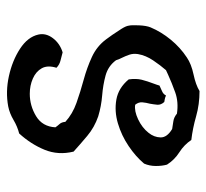

<svg xmlns="http://www.w3.org/2000/svg" viewBox="-41 -545 603 561"><g transform="rotate(-90 260.5 -264.5)"><path d="M466 -190Q468 -182 467 -160Q466 -138 461 -126Q448 -95 425 -67Q402 -39 373 -20Q354 -7 323.5 -0.5Q293 6 275 17Q236 17 201 7Q166 -3 132 -7Q118 -28 96 -42Q74 -56 60 -78Q56 -92 56 -110.5Q56 -129 63 -145Q83 -169 114 -190Q145 -211 180.5 -221.5Q216 -232 250 -226Q284 -220 309 -190Q312 -168 308 -152Q304 -136 296 -115Q295 -112 293.5 -108Q292 -104 291 -100Q283 -96 274.5 -92.5Q266 -89 262 -81Q255 -84 251.5 -84.5Q248 -85 243 -86Q234 -96 235 -106.5Q236 -117 238 -128Q241 -139 242 -150Q243 -161 235 -171Q217 -174 192.5 -162.5Q168 -151 153 -132Q140 -116 139.5 -97Q139 -78 164 -63Q175 -61 186.5 -59.5Q198 -58 209 -49Q243 -44 271 -54Q299 -64 323 -75Q326 -76 329.5 -78Q333 -80 336 -81Q350 -97 364.5 -118.5Q379 -140 383 -163Q385 -177 381 -188.5Q377 -200 372 -210Q370 -214 368 -218.5Q366 -223 365 -227Q348 -250 320.5 -257.5Q293 -265 262 -267.5Q231 -270 201 -279Q169 -290 144 -311Q119 -332 98 -351Q87 -396 103.5 -436Q120 -476 151 -510Q171 -515 190.5 -526.5Q210 -538 230 -542Q273 -550 318.5 -540Q364 -530 398.5 -507.5Q433 -485 440 -454Q445 -432 429.5 -411.5Q414 -391 388 -383Q378 -386 365 -389Q352 -392 343 -401Q351 -427 341.5 -444Q332 -461 311.5 -470Q291 -479 267 -479Q232 -479 201.5 -460.5Q171 -442 169 -404Q174 -397 179 -391.5Q184 -386 185 -375Q208 -354 240.5 -342.5Q273 -331 308 -321.5Q343 -312 374.5 -297.5Q406 -283 426 -256Q430 -251 439 -238Q448 -225 456.5 -211.5Q465 -198 466 -190Z"/></g></svg>

Font: Yuji Mai
Style: Regular
Weight: 400
Designer: Kataoka Yuji
Foundry: Kinuta Font Factory
Version: Version 3.002